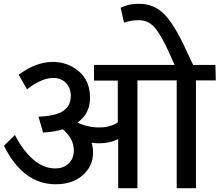

<svg xmlns="http://www.w3.org/2000/svg" viewBox="-20 -998 1163 1017"><path d="M1121 -654 1123 -572H1018V-1H916V-572H708V-1H606V-261Q560 -239 507 -239Q484 -239 465 -242Q473 -216 473 -191Q473 -118 418.5 -70Q364 -22 275 -22Q102 -22 1 -226L59 -283Q101 -201 155.5 -153.5Q210 -106 272 -106Q317 -106 344 -132.5Q371 -159 371 -201Q371 -264 313 -313Q266 -299 208 -296L184 -380Q277 -384 316 -411Q355 -438 355 -491Q355 -531 330 -558Q305 -585 261 -585Q201 -585 123 -525L79 -602Q170 -670 259 -670Q340 -670 398.5 -619.5Q457 -569 457 -479Q457 -397 391 -349Q443 -323 506 -323Q564 -323 604 -350V-571H478V-654H905L873 -725Q833 -813 799.5 -852Q766 -891 716 -891Q672 -891 637 -878L619 -957Q661 -978 715 -978Q796 -978 849.5 -923.5Q903 -869 962 -741L1003 -654Z"/></svg>

Font: Martel Sans DemiBold
Style: Regular
Weight: 600
Designer: Dan Reynolds and Mathieu Réguer
Foundry: Dan Reynolds and Mathieu Réguer
Version: Version 1.001;PS 001.001;hotconv 1.0.70;makeotf.lib2.5.58329